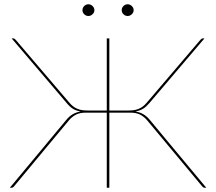

<svg xmlns="http://www.w3.org/2000/svg" viewBox="-20 -880 1013 900"><path d="M26 0ZM42 -700Q45.5 -700 48.2 -698Q51 -696 53.5 -693.5L304.5 -399.5Q314.5 -387.5 324.5 -380.2Q334.5 -373 345 -369Q355.5 -365 367 -363.5Q378.5 -362 392 -362H480.5V-700H492.5V-362H581Q594.5 -362 606 -363.5Q617.5 -365 628 -369Q638.5 -373 648.5 -380.2Q658.5 -387.5 668.5 -399.5L919.5 -693.5Q922 -696 924.8 -698Q927.5 -700 931 -700H938.5L680 -396.5Q666 -380 651.5 -370.8Q637 -361.5 615 -357.5Q637.5 -353.5 653 -344Q668.5 -334.5 681 -319.5L947 0H939.5Q933 0 928.5 -5.5L671 -314.5Q656.5 -332 638.2 -342Q620 -352 589.5 -352H492.5V0H480.5V-352H383.5Q353 -352 334.8 -342Q316.5 -332 302 -314.5L45 -5.5Q40.5 0 34 0H26L292 -319.5Q304.5 -334.5 320 -344Q335.5 -353.5 358 -357.5Q336 -361 321.2 -370.5Q306.5 -380 293 -396.5L34.5 -700ZM422.5 -832Q422.5 -821.5 413.8 -813.2Q405 -805 394.5 -805Q383 -805 374.8 -813.2Q366.5 -821.5 366.5 -832Q366.5 -843.5 374.8 -851.8Q383 -860 394.5 -860Q405 -860 413.8 -851.8Q422.5 -843.5 422.5 -832ZM606.5 -832Q606.5 -821.5 597.8 -813.2Q589 -805 578.5 -805Q567 -805 558.8 -813.2Q550.5 -821.5 550.5 -832Q550.5 -843.5 558.8 -851.8Q567 -860 578.5 -860Q589 -860 597.8 -851.8Q606.5 -843.5 606.5 -832Z"/></svg>

Font: Lato Hairline
Style: Regular
Weight: 100
Designer: Lukasz Dziedzic
Foundry: tyPoland Lukasz Dziedzic
Version: Version 2.007; 2014-02-27